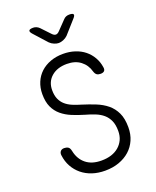

<svg xmlns="http://www.w3.org/2000/svg" viewBox="-172 -1049 943 1159"><g transform="rotate(-20 300.0 -470.0)"><path d="M435 -578Q423 -622 388.5 -648.5Q354 -675 301 -675Q239 -675 201.5 -642.5Q164 -610 164 -556Q164 -522 174.5 -498.5Q185 -475 203.5 -459Q222 -443 247 -432.5Q272 -422 300 -414Q345 -400 385 -384Q425 -368 455 -343.5Q485 -319 502.5 -282Q520 -245 520 -189Q520 -144 504 -107.5Q488 -71 459 -45Q430 -19 389.5 -4.5Q349 10 300 10Q255 10 217.5 -2.5Q180 -15 151.5 -38.5Q123 -62 105 -94.5Q87 -127 82 -168Q80 -183 88 -193Q96 -203 112 -203Q127 -203 137.5 -196.5Q148 -190 152 -169Q163 -116 200.5 -85.5Q238 -55 300 -55Q335 -55 363 -64Q391 -73 411.5 -90.5Q432 -108 443.5 -132.5Q455 -157 455 -189Q455 -229 443 -255.5Q431 -282 410.5 -299.5Q390 -317 361.5 -328.5Q333 -340 300 -349Q259 -361 222.5 -376Q186 -391 158.5 -414Q131 -437 115.5 -470.5Q100 -504 100 -554Q100 -595 114.5 -629.5Q129 -664 155.5 -688.5Q182 -713 219 -726.5Q256 -740 300 -740Q341 -740 376 -728.5Q411 -717 437 -696Q463 -675 480 -645.5Q497 -616 502 -581Q505 -565 497.5 -557Q490 -549 473 -549Q458 -549 449 -555.5Q440 -562 435 -578ZM185 -950Q196 -950 206 -945.5Q216 -941 224 -933L277 -877Q289 -864 300.5 -864Q312 -864 324 -877L379 -934Q386 -942 395.5 -946Q405 -950 417 -950Q439 -950 443 -942Q447 -934 431 -917L358 -835Q346 -823 329.5 -816.5Q313 -810 300 -810Q287 -810 271 -816.5Q255 -823 243 -835L170 -916Q154 -933 158 -941.5Q162 -950 185 -950Z"/></g></svg>

Font: Maple Mono ExtraLight
Style: Regular
Weight: 275
Monospace: yes
Designer: subframe7536
Version: Version 7.000